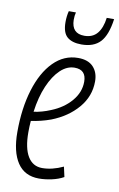

<svg xmlns="http://www.w3.org/2000/svg" viewBox="-86 -788 526 847"><g transform="rotate(10 177.5 -365.0)"><path d="M260 -16Q237 -3 207 3.5Q177 10 150 10Q86 10 53.5 -38.5Q21 -87 21 -176Q21 -282 46.5 -365.5Q72 -449 119 -496.5Q166 -544 229 -544Q274 -544 297 -519.5Q320 -495 320 -455Q320 -388 275.5 -336Q231 -284 159 -256Q137 -248 114.5 -242.5Q92 -237 71 -234Q69 -209 69 -183Q69 -112 91.5 -75Q114 -38 156 -38Q201 -38 250 -61ZM221 -499Q187 -499 157.5 -471Q128 -443 106.5 -393Q85 -343 76 -276Q113 -281 151 -297Q206 -319 239.5 -358.5Q273 -398 273 -445Q273 -499 221 -499ZM232 -605Q190 -605 168 -624Q146 -643 146 -690Q146 -717 152 -740H184Q180 -726 180 -706Q181 -645 238 -645Q275 -645 295.5 -669.5Q316 -694 322 -740H355Q345 -667 316 -636Q287 -605 232 -605Z"/></g></svg>

Font: Georama Condensed Light
Style: Italic
Weight: 300
Width: 3
Italic angle: -9°
Designer: Jean-Baptiste Levee
Foundry: Production Type
Version: Version 1.000